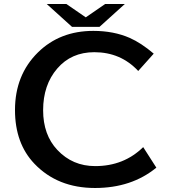

<svg xmlns="http://www.w3.org/2000/svg" viewBox="-20 -899 850 963"><path d="M341.3 -764.2 214.4 -878.9H313L410.2 -812L507.3 -878.9H606L479 -764.2ZM764.2 -58.1Q639.6 43.9 456.5 43.9Q269 43.9 152.8 -77.6Q55.2 -179.7 55.2 -347.2Q55.2 -522.9 170.4 -636.2Q280.3 -744.1 448.2 -744.1Q549.8 -744.1 630.4 -709Q688 -683.6 751 -629.9L673.3 -543Q585.4 -637.2 453.1 -637.2Q337.4 -637.2 267.1 -555.2Q196.3 -473.1 196.3 -346.2Q196.3 -222.7 267.6 -147Q343.8 -65.9 457.5 -65.9Q601.1 -65.9 698.2 -161.1Z"/></svg>

Font: FORM UDPGothic
Style: Bold
Weight: 700
Foundry: Pronama LLC
Version: Version 1.051